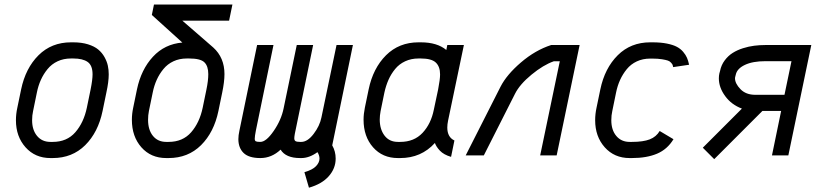

<svg xmlns="http://www.w3.org/2000/svg" viewBox="-20 -704 3714 870"><path d="M208.5 12.2Q139.2 12.2 95.7 -36.6Q52.2 -85.4 52.2 -159.2Q52.2 -187.5 58.6 -216.3L75.7 -298.8Q95.7 -395 154.5 -453.6Q213.4 -512.2 301.8 -512.2H312Q349.6 -512.2 378.7 -503.2Q407.7 -494.1 425 -479.7Q442.4 -465.3 453.4 -445.6Q464.4 -425.8 468.5 -407Q472.7 -388.2 472.7 -367.2Q472.7 -333.5 461.9 -284.2L444.8 -201.2Q424.8 -104.5 366 -46.1Q307.1 12.2 218.8 12.2ZM399.4 -367.2Q399.4 -407.7 377.2 -423.3Q355 -439 312 -439H301.8Q268.1 -439 241 -426.3Q213.9 -413.6 195.6 -391.1Q177.2 -368.7 165.3 -342.3Q153.3 -315.9 147 -284.2L129.9 -200.7Q125.5 -181.2 125.5 -159.2Q125.5 -115.2 147.9 -88.1Q170.4 -61 208.5 -61H218.8Q283.2 -61 321.3 -104.7Q359.4 -148.4 373.5 -215.8L390.6 -298.8Q399.4 -342.8 399.4 -367.2Z M671.9 -284.2 654.8 -201.2Q650.9 -182.1 650.9 -161.1Q650.9 -115.2 673.1 -88.1Q695.3 -61 733.4 -61H743.7Q808.1 -61 846.2 -104.7Q884.3 -148.4 898.4 -215.8L915.5 -298.8Q923.8 -338.9 923.8 -368.2Q923.8 -404.3 906.2 -421.6Q888.7 -439 836.9 -439H826.7Q793 -439 765.9 -426.3Q738.8 -413.6 720.5 -391.1Q702.1 -368.7 690.2 -342.3Q678.2 -315.9 671.9 -284.2ZM677.7 -683.6H1033.2L1018.1 -610.4H806.2L946.3 -488.8Q997.1 -442.9 997.1 -368.2Q997.1 -333.5 986.8 -284.2L969.7 -201.2Q949.7 -104.5 890.9 -46.1Q832 12.2 743.7 12.2H733.4Q663.6 12.2 620.6 -36.6Q577.6 -85.4 577.6 -161.1Q577.6 -188 583.5 -215.8L600.6 -298.8Q619.6 -389.2 672.9 -446.8Q726.1 -504.4 806.2 -511.2L668 -636.2Z M1159.7 12.2Q1107.4 12.2 1083.7 -11Q1060.1 -34.2 1060.1 -73.7Q1060.1 -90.3 1064.9 -112.3L1145 -500H1219.2L1139.6 -113.3Q1134.3 -86.4 1134.3 -75.2Q1134.3 -66.4 1139.2 -63.7Q1144 -61 1159.7 -61Q1186 -61 1220.2 -110.6Q1254.4 -160.2 1265.1 -212.9L1324.7 -500H1398.9L1315.9 -97.7Q1313.5 -84 1313.5 -77.6Q1313.5 -67.9 1319.1 -64.5Q1324.7 -61 1339.8 -61H1345.2Q1373.5 -61 1401.1 -97.2Q1428.7 -133.3 1436.5 -171.9L1504.9 -500H1579.1L1485.4 -45.4Q1501 -18.1 1501 14.6Q1501 59.1 1469.7 94.5Q1438.5 129.9 1379.9 146.5L1359.4 76.2Q1396.5 65.4 1412.1 48.8Q1427.7 32.2 1427.7 14.6Q1427.7 0 1418.5 -14.6Q1381.8 12.2 1345.2 12.2H1339.8Q1274.9 12.2 1251.5 -25.9Q1210.9 12.2 1159.7 12.2Z M1721.7 -284.2 1704.6 -200.7Q1700.7 -179.7 1700.7 -162.6Q1700.7 -118.2 1722.4 -89.6Q1744.1 -61 1783.2 -61H1793.5Q1856.4 -61 1894.8 -102.1Q1933.1 -143.1 1945.8 -207L1965.3 -298.8Q1974.1 -344.7 1974.1 -366.7Q1974.1 -402.3 1954.6 -420.7Q1935.1 -439 1886.7 -439H1876.5Q1843.3 -439 1815.9 -426.3Q1788.6 -413.6 1770.3 -391.1Q1752 -368.7 1740.2 -342Q1728.5 -315.4 1721.7 -284.2ZM2010.3 -157.2Q2006.8 -140.6 2006.8 -126Q2006.8 -82.5 2039.1 -67.4L2023.9 6.8Q1990.7 -2.9 1973.4 -21.2Q1956.1 -39.6 1950.7 -56.2Q1888.7 12.2 1793.5 12.2H1783.2Q1713.4 12.2 1670.4 -36.6Q1627.4 -85.4 1627.4 -161.6Q1627.4 -187.5 1633.3 -216.3L1650.4 -298.8Q1670.4 -395 1729.2 -453.6Q1788.1 -512.2 1876.5 -512.2H1886.7Q1960.9 -512.2 2002.4 -477.5L2006.8 -500H2082Z M2248 -311Q2275.9 -365.7 2340.6 -421.1Q2405.3 -476.6 2477.5 -500H2606.4L2502.4 0H2427.7L2516.6 -426.3H2489.3Q2441.9 -409.7 2388.4 -365.7Q2335 -321.8 2313.5 -278.8L2172.4 0H2090.3Z M3030.3 -399.9Q3028.8 -407.2 3027.8 -409.9Q3026.9 -412.6 3021.2 -419.4Q3015.6 -426.3 3006.6 -429.4Q2997.6 -432.6 2979.5 -435.5Q2961.4 -438.5 2936.5 -438.5H2926.3Q2892.6 -438.5 2865.5 -425.8Q2838.4 -413.1 2820.1 -390.6Q2801.8 -368.2 2789.8 -341.8Q2777.8 -315.4 2771.5 -284.2L2754.4 -200.7Q2750 -181.2 2750 -159.2Q2750 -114.7 2772.7 -87.9Q2795.4 -61 2833 -61H2843.3Q2894.5 -61 2924.1 -72.5Q2953.6 -84 2969.2 -110.4L3031.7 -73.2Q3003.9 -27.3 2957.3 -7.6Q2910.6 12.2 2843.3 12.2H2833Q2763.7 12.2 2720.2 -36.6Q2676.8 -85.4 2676.8 -159.2Q2676.8 -187.5 2683.1 -216.3L2700.2 -298.8Q2720.2 -395 2779.1 -453.6Q2837.9 -512.2 2926.3 -512.2H2936.5Q2973.6 -512.2 3001.7 -506.6Q3029.8 -501 3046.9 -491.9Q3064 -482.9 3075.7 -469Q3087.4 -455.1 3093 -441.9Q3098.6 -428.7 3102.5 -410.6Z M3566.4 -426.8H3448.7Q3390.6 -426.8 3355.2 -409.9Q3319.8 -393.1 3314 -365.7L3311 -354Q3310.5 -352.1 3310.5 -349.1Q3310.5 -325.7 3335.2 -300Q3359.9 -274.4 3402.3 -274.4H3534.7ZM3519.5 -201.2H3434.6L3216.3 17.1L3164.6 -34.7L3341.8 -211.9Q3294.4 -229.5 3265.9 -268.6Q3237.3 -307.6 3237.3 -349.1Q3237.3 -360.8 3239.7 -371.6L3242.7 -382.3Q3248 -409.2 3263.7 -430.2Q3279.3 -451.2 3299.8 -464.1Q3320.3 -477.1 3346.4 -485.4Q3372.6 -493.7 3397.5 -496.8Q3422.4 -500 3448.7 -500H3656.2L3552.2 0H3478Z"/></svg>

Font: Anka/Coder Condensed
Style: Italic
Weight: 400
Width: 4
Italic angle: -12°
Monospace: yes
Version: Version 001.100